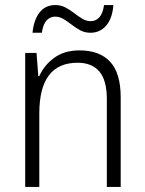

<svg xmlns="http://www.w3.org/2000/svg" viewBox="-20 -835 576 762"><path d="M296 -635Q375 -635 417 -590Q459 -545 459 -449V-93H404V-442Q404 -516 374.5 -551Q345 -586 288 -586Q136 -586 136 -385V-93H80V-625H125L132 -533H136Q155 -576 195 -605.5Q235 -635 296 -635ZM109 -705Q114 -756 137 -785.5Q160 -815 200 -815Q222 -815 240.5 -805Q259 -795 275 -782.5Q291 -770 307 -760.5Q323 -751 340 -751Q360 -751 374 -766Q388 -781 393 -815H430Q426 -762 401.5 -733.5Q377 -705 339 -705Q317 -705 299 -714.5Q281 -724 264.5 -737Q248 -750 232 -759.5Q216 -769 199 -769Q179 -769 165 -754Q151 -739 146 -705Z"/></svg>

Font: Noto Sans Telugu UI SemiCondensed Light
Style: Regular
Weight: 300
Width: 4
Designer: Jelle Bosma - Monotype Design Team
Foundry: Monotype Imaging Inc.
Version: Version 2.005; ttfautohint (v1.8.4.7-5d5b)